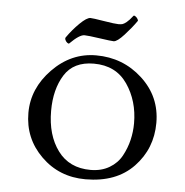

<svg xmlns="http://www.w3.org/2000/svg" viewBox="-48 -665 701 727"><g transform="rotate(5 302.5 -301.5)"><path d="M66 -217Q66 -310 137 -383Q208 -456 303 -456Q405 -456 478.5 -388.5Q552 -321 552 -221Q552 -123 486 -54Q420 15 303 15Q203 15 134.5 -52.5Q66 -120 66 -217ZM297 -424Q220 -424 185.5 -369Q151 -314 151 -232Q151 -140 194.5 -81Q238 -22 319 -22Q360 -22 390.5 -40Q421 -58 437 -87.5Q453 -117 460.5 -148.5Q468 -180 468 -212Q468 -297 424.5 -360.5Q381 -424 297 -424ZM182 -514Q203 -544 229 -569.5Q255 -595 269 -595Q278 -595 320.5 -588Q363 -581 376 -581Q385 -581 391 -582.5Q397 -584 407 -592Q417 -600 430 -617Q432 -620 437.5 -616.5Q443 -613 446.5 -607Q450 -601 448 -599Q430 -573 403.5 -544Q377 -515 364 -515Q355 -515 310 -521.5Q265 -528 252 -528Q233 -528 197 -492Q195 -490 190 -493.5Q185 -497 182 -503.5Q179 -510 182 -514Z"/></g></svg>

Font: EB Garamond 12 All SC
Style: AllSC
Weight: 400
Version: Version 0.016 ; ttfautohint (v0.97) -l 8 -r 50 -G 200 -x 0 -